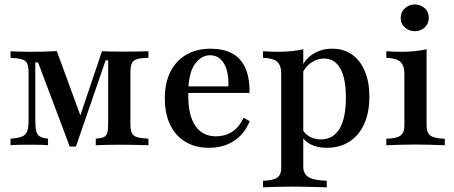

<svg xmlns="http://www.w3.org/2000/svg" viewBox="-20 -643 2009 850"><path d="M288.7 5.6 148.4 -366.9H136.3V-108.9Q136.3 -78.2 140.7 -61.7Q145.2 -45.2 157.3 -38.3Q169.4 -31.5 192.7 -29V0Q176.6 -1.6 156 -2Q135.5 -2.4 112.9 -2.4Q87.1 -2.4 64.1 -2Q41.1 -1.6 26.6 0V-29Q59.7 -31.5 77 -38.3Q94.4 -45.2 100.4 -62.1Q106.5 -79 106.5 -111.3V-317.7Q106.5 -346.8 100.8 -360.9Q95.2 -375 77.8 -380.2Q60.5 -385.5 26.6 -387.1V-416.1Q41.1 -415.3 65.3 -414.5Q89.5 -413.7 116.1 -413.7Q149.2 -413.7 178.2 -414.5Q207.3 -415.3 231.5 -416.9L345.2 -106.5L321 -88.7L431.5 -416.1Q451.6 -415.3 474.2 -414.9Q496.8 -414.5 521.8 -414.5Q551.6 -414.5 583.1 -414.9Q614.5 -415.3 637.1 -416.1V-387.1Q604 -386.3 586.7 -381Q569.4 -375.8 563.3 -362.1Q557.3 -348.4 557.3 -321.8V-95.2Q557.3 -68.5 563.3 -54.8Q569.4 -41.1 586.7 -35.9Q604 -30.6 637.1 -29V0Q615.3 -0.8 581.5 -1.6Q547.6 -2.4 510.5 -2.4Q477.4 -2.4 448.8 -1.6Q420.2 -0.8 404 0V-29Q427.4 -30.6 439.1 -35.9Q450.8 -41.1 454.8 -54.8Q458.9 -68.5 458.9 -95.2V-375.8H447.6L316.1 5.6Z M904.8 11.3Q845.2 11.3 801.2 -14.9Q757.3 -41.1 733.5 -90.3Q709.7 -139.5 709.7 -207.3Q709.7 -276.6 734.7 -325.8Q759.7 -375 805.2 -401.2Q850.8 -427.4 912.9 -427.4Q967.7 -427.4 1006.5 -407.3Q1045.2 -387.1 1065.3 -344Q1085.5 -300.8 1084.7 -231.5H778.2L777.4 -260.5H991.1Q992.7 -300 984.3 -331Q975.8 -362.1 957.3 -380.2Q938.7 -398.4 909.7 -398.4Q873.4 -398.4 846 -363.7Q818.5 -329 813.7 -254L814.5 -251.6Q813.7 -243.5 813.7 -234.7Q813.7 -225.8 813.7 -214.5Q813.7 -131.5 845.2 -85.5Q876.6 -39.5 936.3 -39.5Q976.6 -39.5 1007.3 -59.3Q1037.9 -79 1058.9 -121.8L1085.5 -106.5Q1062.9 -50 1016.1 -19.4Q969.4 11.3 904.8 11.3Z M1144.4 186.3V157.3Q1190.3 155.6 1207.7 143.1Q1225 130.6 1225 99.2V-316.1Q1225 -354 1206.9 -369.8Q1188.7 -385.5 1144.4 -387.1V-416.1Q1161.3 -415.3 1177.8 -414.5Q1194.4 -413.7 1212.1 -413.7Q1274.2 -413.7 1322.6 -425V93.5Q1322.6 127.4 1346.4 141.5Q1370.2 155.6 1426.6 157.3V186.3Q1411.3 185.5 1386.3 185.1Q1361.3 184.7 1331.9 183.9Q1302.4 183.1 1275 183.1Q1233.9 183.1 1198.4 184.3Q1162.9 185.5 1144.4 186.3ZM1426.6 11.3Q1385.5 11.3 1355.2 -4Q1325 -19.4 1312.1 -46.8L1317.7 -73.4Q1328.2 -50.8 1350.4 -38.3Q1372.6 -25.8 1400.8 -25.8Q1454.8 -25.8 1483.1 -73Q1511.3 -120.2 1511.3 -211.3Q1511.3 -295.2 1486.7 -339.5Q1462.1 -383.9 1414.5 -383.9Q1383.1 -383.9 1355.6 -364.1Q1328.2 -344.4 1316.9 -313.7L1312.9 -337.9Q1326.6 -378.2 1364.1 -402.8Q1401.6 -427.4 1450.8 -427.4Q1501.6 -427.4 1538.3 -401.6Q1575 -375.8 1595.2 -327.8Q1615.3 -279.8 1615.3 -215.3Q1615.3 -145.2 1592.3 -94.4Q1569.4 -43.5 1527 -16.1Q1484.7 11.3 1426.6 11.3Z M1690.3 0V-29Q1734.7 -29.8 1752.4 -42.3Q1770.2 -54.8 1770.2 -87.1V-316.1Q1770.2 -352.4 1752.8 -369Q1735.5 -385.5 1690.3 -387.1V-416.1Q1705.6 -415.3 1722.6 -414.5Q1739.5 -413.7 1756.5 -413.7Q1787.9 -413.7 1816.1 -416.5Q1844.4 -419.4 1868.5 -425V-87.1Q1868.5 -54 1886.7 -41.9Q1904.8 -29.8 1949.2 -29V0Q1937.1 -0.8 1916.1 -1.2Q1895.2 -1.6 1870.2 -2.4Q1845.2 -3.2 1820.2 -3.2Q1783.9 -3.2 1746.4 -2Q1708.9 -0.8 1690.3 0ZM1816.1 -504.8Q1791.9 -504.8 1773 -521Q1754 -537.1 1754 -563.7Q1754 -590.3 1773 -606.9Q1791.9 -623.4 1816.1 -623.4Q1841.1 -623.4 1859.7 -607.3Q1878.2 -591.1 1878.2 -563.7Q1878.2 -537.1 1859.7 -521Q1841.1 -504.8 1816.1 -504.8Z"/></svg>

Font: Playfair 5pt SemiExpanded Light SemiBold
Style: Regular
Weight: 600
Version: Version 2.001;gftools[0.9.30]